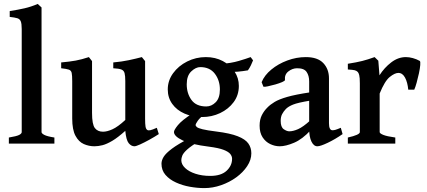

<svg xmlns="http://www.w3.org/2000/svg" viewBox="-20 -736 2187 984"><path d="M25.4 0V-31.2Q64.9 -37.6 78.1 -44.4Q91.3 -51.3 91.3 -59.1V-587.4Q91.3 -614.7 86.4 -626.7Q81.5 -638.7 68.6 -642.6Q55.7 -646.5 29.8 -649.4V-679.2Q73.2 -686 106.2 -693.6Q139.2 -701.2 173.3 -715.8L192.9 -697.8V-59.1Q192.9 -52.2 207 -44.7Q221.2 -37.1 258.8 -31.2V0Z M793.9 -48.8Q771.5 -34.2 745.4 -19.8Q719.2 -5.4 698 4.2Q676.8 13.7 668.9 13.7Q652.8 13.7 639.6 -2.2Q626.5 -18.1 622.1 -65.4Q584 -31.2 555.7 -14.4Q527.3 2.4 505.4 8.1Q483.4 13.7 463.9 13.7Q435.5 13.7 409.4 2.2Q383.3 -9.3 366.7 -40.3Q350.1 -71.3 350.1 -128.9V-320.3Q350.1 -349.6 347.4 -362.3Q344.7 -375 332.8 -379.2Q320.8 -383.3 293.5 -386.2V-416Q336.9 -419.9 367.9 -425.5Q398.9 -431.2 435.5 -443.4L451.7 -422.9V-157.2Q451.7 -98.6 466.1 -79.8Q480.5 -61 507.8 -61Q528.8 -61 556.4 -73.5Q584 -85.9 622.1 -121.1V-320.3Q622.1 -347.7 618.4 -361.3Q614.7 -375 601.8 -379.9Q588.9 -384.8 560.5 -386.2V-416Q604 -419.9 639.9 -427.5Q675.8 -435.1 707 -443.4L723.6 -422.9V-128.4Q723.6 -100.1 725.8 -87.4Q728 -74.7 734.4 -70.3Q739.3 -66.4 750 -68.6Q760.7 -70.8 783.7 -81.1Z M1268.1 49.8Q1268.1 83.5 1246.8 115.5Q1225.6 147.5 1190.7 172.9Q1155.8 198.2 1113 213.1Q1070.3 228 1026.9 228Q991.7 228 953.4 221.2Q915 214.4 881.8 199.2Q848.6 184.1 828.1 160.4Q807.6 136.7 807.6 103Q807.6 85.9 818.8 67.6Q830.1 49.3 861.3 25.9Q892.6 2.4 952.1 -28.3Q952.1 -28.3 964.1 -27.3Q976.1 -26.4 988.5 -23.2Q1001 -20 1002.4 -13.7Q959 12.2 939.2 30.3Q919.4 48.3 914.3 61.5Q909.2 74.7 909.2 85Q909.2 106.4 928.7 125Q948.2 143.6 981.9 154.5Q1015.6 165.5 1057.6 165.5Q1112.8 165.5 1141.1 139.4Q1169.4 113.3 1169.4 77.6Q1169.4 64.9 1160.2 53.2Q1150.9 41.5 1125.5 31.7Q1100.1 22 1050.3 15.6Q960 4.4 915.8 -16.6Q871.6 -37.6 871.6 -59.6Q871.6 -69.8 891.6 -94.5Q911.6 -119.1 964.8 -153.8L1043.9 -161.6Q1004.4 -133.8 993.4 -116.9Q982.4 -100.1 982.4 -96.2Q982.4 -90.3 989 -84.7Q995.6 -79.1 1018.3 -73.5Q1041 -67.9 1088.4 -62Q1159.2 -53.2 1198.2 -37.8Q1237.3 -22.5 1252.7 -0.7Q1268.1 21 1268.1 49.8ZM1276.9 -426.8Q1272.9 -416 1265.9 -401.4Q1258.8 -386.7 1250.5 -375.5Q1225.6 -371.1 1199 -368.7Q1172.4 -366.2 1133.3 -367.7L1114.7 -408.7Q1164.6 -412.1 1204.1 -423.8Q1243.7 -435.5 1264.6 -443.4ZM1204.1 -295.9Q1204.1 -248.5 1177.5 -212.6Q1150.9 -176.8 1108.2 -156.5Q1065.4 -136.2 1016.1 -136.2Q965.8 -136.2 925.8 -153.8Q885.7 -171.4 862.8 -203.4Q839.8 -235.4 839.8 -277.8Q839.8 -323.2 867.2 -360.8Q894.5 -398.4 939.2 -420.9Q983.9 -443.4 1035.2 -443.4Q1083.5 -443.4 1121.8 -423.1Q1160.2 -402.8 1182.1 -369.4Q1204.1 -335.9 1204.1 -295.9ZM1106.9 -277.3Q1106.9 -324.2 1081.1 -358.2Q1055.2 -392.1 1006.3 -392.1Q983.4 -392.1 960.2 -370.1Q937 -348.1 937 -304.2Q937 -257.3 961.2 -223.9Q985.4 -190.4 1037.1 -190.4Q1064 -190.4 1085.4 -211.9Q1106.9 -233.4 1106.9 -277.3Z M1735.8 -48.8Q1697.3 -22 1659.7 -4.2Q1622.1 13.7 1606.4 13.7Q1587.9 13.7 1576.2 -10.5Q1564.5 -34.7 1564.5 -75.7V-318.8Q1564.5 -348.1 1551.3 -367.4Q1538.1 -386.7 1501.5 -386.2Q1478 -385.7 1457.8 -369.9Q1437.5 -354 1440.4 -326.2Q1440.9 -321.8 1426.3 -315.4Q1411.6 -309.1 1391.1 -303.2Q1370.6 -297.4 1353 -293.7Q1335.4 -290 1330.1 -291.5L1320.8 -314.9Q1335.4 -350.6 1370.6 -379.6Q1405.8 -408.7 1452.4 -426Q1499 -443.4 1547.4 -443.4Q1607.9 -443.4 1637 -412.6Q1666 -381.8 1666 -334.5V-104.5Q1666 -68.4 1684.1 -68.4Q1690.9 -68.4 1699.5 -70.8Q1708 -73.2 1726.6 -81.1ZM1568.8 -220.2Q1506.8 -210 1482.4 -200.2Q1458 -190.4 1445.3 -177.7Q1433.1 -165 1425.8 -150.9Q1418.5 -136.7 1418.5 -116.7Q1418.5 -84.5 1434.3 -73.7Q1450.2 -63 1462.4 -63Q1482.4 -63 1507.8 -74.2Q1533.2 -85.4 1568.8 -117.7L1572.8 -69.3Q1529.8 -22.5 1487.1 -4.4Q1444.3 13.7 1413.6 13.7Q1388.7 13.7 1365 2.4Q1341.3 -8.8 1325.9 -32.2Q1310.5 -55.7 1310.5 -91.8Q1310.5 -123.5 1322 -146Q1333.5 -168.5 1350.6 -185.1Q1365.2 -200.2 1387.5 -213.6Q1409.7 -227.1 1451.9 -239.3Q1494.1 -251.5 1568.8 -262.7Z M2131.3 -423.8Q2135.3 -420.9 2133.8 -402.8Q2132.3 -384.8 2127 -359.9Q2121.6 -335 2115.2 -312Q2108.9 -289.1 2103 -276.4H2072.3Q2068.8 -314 2055.9 -338.1Q2043 -362.3 2021.5 -362.3Q2003.4 -362.3 1977.5 -341.6Q1951.7 -320.8 1925.8 -256.8V-59.1Q1925.8 -52.2 1944.3 -44.7Q1962.9 -37.1 2005.9 -31.2V0H1762.7V-31.2Q1824.2 -44.9 1824.2 -59.1V-308.6Q1824.2 -339.4 1821 -351.1Q1817.9 -362.8 1813.5 -367.2Q1807.6 -373.5 1797.9 -376Q1788.1 -378.4 1762.7 -379.9V-409.2Q1808.6 -416.5 1836.7 -423.6Q1864.7 -430.7 1899.9 -443.4L1918.9 -424.8L1924.8 -350.1Q1949.7 -389.2 1985.1 -416.3Q2020.5 -443.4 2060.1 -443.4Q2077.1 -443.4 2095.9 -438.2Q2114.7 -433.1 2131.3 -423.8Z"/></svg>

Font: Namdhinggo SemiBold
Style: Regular
Weight: 600
Designer: Victor Gaultney
Foundry: SIL International
Version: Version 3.001